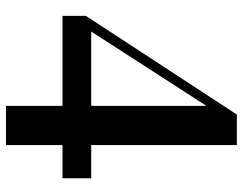

<svg xmlns="http://www.w3.org/2000/svg" viewBox="-105 -691 812 642"><g transform="rotate(90 301.0 -370.0)"><path d="M334 16V-204V-224V-672H317L352 -682L219 -476L70 -245L80 -287V-269H576V-173H33V-251L363 -756H465V16Z"/></g></svg>

Font: Noto Serif SC ExtraLight ExtraBold
Style: Regular
Weight: 800
Version: Version 2.002-H1;hotconv 1.1.0;makeotfexe 2.6.0